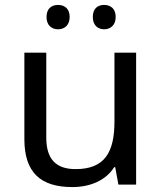

<svg xmlns="http://www.w3.org/2000/svg" viewBox="-20 -816 658 780"><path d="M169 -747C169 -713 190 -697 216 -697C241 -697 263 -713 263 -747C263 -782 241 -796 216 -796C190 -796 169 -782 169 -747ZM357 -747C357 -713 378 -697 403 -697C428 -697 450 -713 450 -747C450 -782 428 -796 403 -796C378 -796 357 -782 357 -747ZM533 -602H445V-323C445 -198 406 -129 287 -129C206 -129 168 -171 168 -257V-602H79V-251C79 -115 145 -56 274 -56C343 -56 409 -81 444 -137H448L461 -66H533Z"/></svg>

Font: Noto Sans Malayalam UI
Style: Regular
Weight: 400
Designer: Jelle Bosma - Monotype Design Team
Foundry: Monotype Imaging Inc.
Version: Version 2.104